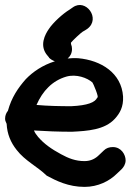

<svg xmlns="http://www.w3.org/2000/svg" viewBox="-22 -714 512 752"><path d="M-2 -250C-2 -243 -1 -239 4 -229C6 -189 20 -156 43 -127C76 -84 124 -62 161 -26C198 -6 246 18 309 18C362 18 407 -5 436 -34L454 -51C462 -59 470 -71 470 -86C470 -108 453 -138 420 -138C406 -138 394 -134 385 -125L366 -107C353 -94 335 -83 309 -83C274 -83 246 -94 217 -110C180 -130 151 -150 127 -178C120 -187 115 -193 111 -203C156 -200 209 -198 259 -198H260C320 -201 388 -205 428 -249C447 -270 462 -295 460 -336C454 -428 374 -478 284 -486H283C269 -487 256 -486 243 -485C253 -493 260 -506 260 -522C260 -529 259 -534 256 -542V-547C263 -556 294 -585 302 -590C307 -593 315 -597 320 -601C374 -641 314 -722 263 -685L250 -676C225 -661 186 -626 169 -600C156 -581 129 -535 165 -495L170 -489V-488C176 -482 184 -477 193 -474C145 -459 107 -433 79 -404C49 -370 23 -332 9 -280C3 -273 -2 -262 -2 -250ZM121 -303C145 -358 183 -398 238 -414C277 -425 320 -409 340 -391C342 -390 368 -329 359 -332C351 -313 321 -301 257 -298C214 -298 163 -299 121 -303Z"/></svg>

Font: Stray Cat
Style: ExBlk
Weight: 1000
Version: Version 1.0